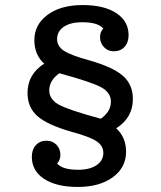

<svg xmlns="http://www.w3.org/2000/svg" viewBox="-20 -730 636 760"><path d="M440 -222Q479 -187 479 -129Q479 -67 426.5 -28.5Q374 10 288 10Q203 10 154.5 -22Q106 -54 106 -109Q106 -138 122 -155.5Q138 -173 164 -173Q188 -173 203.5 -157Q219 -141 219 -117Q219 -96 206 -83Q227 -58 289 -58Q335 -58 362 -76Q389 -94 389 -125Q389 -153 362 -171Q335 -189 261 -209Q167 -236 128 -270.5Q89 -305 89 -362Q89 -436 155 -478Q116 -513 116 -571Q116 -633 168.5 -671.5Q221 -710 307 -710Q392 -710 440.5 -678Q489 -646 489 -591Q489 -562 473 -544.5Q457 -527 430 -527Q407 -527 391.5 -543.5Q376 -560 376 -583Q376 -604 389 -617Q368 -642 305 -642Q259 -642 232.5 -624Q206 -606 206 -575Q206 -547 233 -529Q260 -511 334 -491Q428 -464 467 -429.5Q506 -395 506 -338Q506 -264 440 -222ZM379 -260Q419 -288 419 -328Q419 -363 381.5 -384Q344 -405 215 -440Q175 -412 175 -372Q175 -337 212.5 -316Q250 -295 379 -260Z"/></svg>

Font: Solway
Style: Regular
Weight: 400
Designer: Mariya V. Pigoulevskaya
Foundry: The Northern Block Ltd.
Version: Version 1.000;hotconv 1.0.109;makeotfexe 2.5.65596